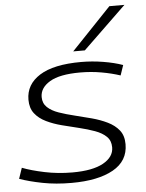

<svg xmlns="http://www.w3.org/2000/svg" viewBox="-55 -835 674 889"><g transform="rotate(-5 281.5 -390.0)"><path d="M1 -30 18 -80Q59 -64 121 -51Q183 -38 250 -38Q344 -38 393.5 -65.5Q443 -93 443 -138Q443 -169 423.5 -188Q404 -207 371 -219Q338 -231 298.5 -240.5Q259 -250 220 -260Q181 -270 148 -286Q115 -302 95.5 -327Q76 -352 76 -391Q76 -462 141 -503Q206 -544 334 -544Q385 -544 436.5 -535.5Q488 -527 527 -513L511 -466Q472 -479 424 -487.5Q376 -496 325 -496Q230 -496 184 -468.5Q138 -441 138 -398Q138 -369 157.5 -350.5Q177 -332 210 -320.5Q243 -309 282.5 -299.5Q322 -290 361 -279.5Q400 -269 433 -253Q466 -237 486 -212Q506 -187 506 -147Q506 -69 435.5 -29.5Q365 10 242 10Q169 10 107.5 -2Q46 -14 1 -30ZM302 -596 487 -790H557L356 -596Z"/></g></svg>

Font: Georama Expanded Light
Style: Italic
Weight: 300
Width: 7
Italic angle: -9°
Designer: Jean-Baptiste Levee
Foundry: Production Type
Version: Version 1.000